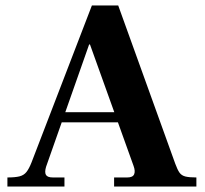

<svg xmlns="http://www.w3.org/2000/svg" viewBox="-20 -680 749 700"><path d="M7 0V-33Q35 -33 51 -37Q67 -41 76.5 -53Q86 -65 95 -88L315 -660H411L619 -83Q627 -61 634.5 -50.5Q642 -40 656 -36.5Q670 -33 696 -33V0H396V-33H444Q464 -33 469 -44.5Q474 -56 467 -75L308 -518H305L148 -72Q142 -52 147.5 -42.5Q153 -33 173 -33H215V0ZM190 -234 196 -271H417L422 -234Z"/></svg>

Font: Frank Ruhl Libre
Style: Bold
Weight: 700
Designer: Yanek Iontef
Foundry: Fontef
Version: Version 6.004